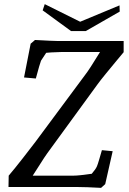

<svg xmlns="http://www.w3.org/2000/svg" viewBox="-20 -903 622 927"><path d="M358 0H21L22 -55Q51 -89 90 -139Q129 -189 151 -218L390 -540Q410 -565 463 -652H279Q254 -651 228 -650L203 -648Q179 -612 178 -610Q172 -595 153 -524L96 -529L128 -692L149 -710Q239 -705 259 -705H577V-651L542 -609Q517 -579 490.5 -546.5Q464 -514 451 -496L209 -164Q199 -151 165 -97L138 -55H337Q360 -55 423 -64Q442 -86 448 -100Q452 -109 459.5 -135Q467 -161 472 -178L524 -173L488 -14L468 4Q394 0 358 0ZM367 -798 557 -877 558 -847 394 -753H323L186 -853L196 -883Z"/></svg>

Font: Andada Pro
Style: Italic
Weight: 400
Italic angle: -7°
Designer: Carolina Giovagnoli
Foundry: Huerta Tipografica
Version: Version 3.005; ttfautohint (v1.8.4)